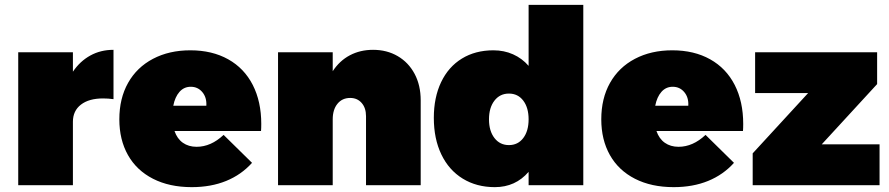

<svg xmlns="http://www.w3.org/2000/svg" viewBox="-20 -762 3659 790"><path d="M447 -557V-354Q425 -357 404 -357Q346 -357 313 -331.5Q280 -306 280 -261V0H55V-547H280V-467Q309 -510 351.5 -533.5Q394 -557 447 -557Z M1055 -252Q1055 -233 1054 -223H698Q709 -191 732.5 -174.5Q756 -158 789 -158Q848 -158 900 -207L1017 -92Q973 -43 910.5 -17.5Q848 8 769 8Q677 8 609.5 -26.5Q542 -61 506.5 -124Q471 -187 471 -271Q471 -357 507 -421Q543 -485 609.5 -520Q676 -555 763 -555Q853 -555 919 -518Q985 -481 1020 -412.5Q1055 -344 1055 -252ZM765 -405Q737 -405 718.5 -384Q700 -363 693 -327H829Q831 -361 812.5 -383Q794 -405 765 -405Z M1711 -349V0H1486V-284Q1486 -318 1468 -338.5Q1450 -359 1421 -359Q1388 -359 1368.5 -335Q1349 -311 1349 -271V0H1124V-547H1349V-469Q1377 -512 1419.5 -534.5Q1462 -557 1515 -557Q1572 -557 1616.5 -531Q1661 -505 1686 -458Q1711 -411 1711 -349Z M2380 -742V0H2155V-55Q2101 8 2016 8Q1941 8 1884 -27Q1827 -62 1796 -126.5Q1765 -191 1765 -277Q1765 -361 1795 -424Q1825 -487 1880.5 -521Q1936 -555 2010 -555Q2054 -555 2091 -538.5Q2128 -522 2155 -491V-742ZM2074 -165Q2111 -165 2133 -194Q2155 -223 2155 -271Q2155 -319 2133 -348Q2111 -377 2074 -377Q2037 -377 2014.5 -348Q1992 -319 1992 -271Q1992 -223 2014.5 -194Q2037 -165 2074 -165Z M3038 -252Q3038 -233 3037 -223H2681Q2692 -191 2715.5 -174.5Q2739 -158 2772 -158Q2831 -158 2883 -207L3000 -92Q2956 -43 2893.5 -17.5Q2831 8 2752 8Q2660 8 2592.5 -26.5Q2525 -61 2489.5 -124Q2454 -187 2454 -271Q2454 -357 2490 -421Q2526 -485 2592.5 -520Q2659 -555 2746 -555Q2836 -555 2902 -518Q2968 -481 3003 -412.5Q3038 -344 3038 -252ZM2748 -405Q2720 -405 2701.5 -384Q2683 -363 2676 -327H2812Q2814 -361 2795.5 -383Q2777 -405 2748 -405Z M3087 -547H3589V-416L3361 -168H3599V0H3077V-131L3305 -379H3087Z"/></svg>

Font: Argentum Sans Black
Style: Regular
Weight: 900
Designer: Julieta Ulanovsky (Modified by Cristiano Sobral)
Foundry: Julieta Ulanovsky
Version: Version 1.000; ttfautohint (v1.5.65-e2d9)